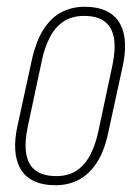

<svg xmlns="http://www.w3.org/2000/svg" viewBox="-20 -541 414 567"><path d="M145 6Q106 6 80 -6.5Q54 -19 40.5 -42.5Q27 -66 25 -98.5Q23 -131 32 -171L74 -364Q87 -422 110 -456.5Q133 -491 163.5 -506Q194 -521 229 -521Q268 -521 294 -508.5Q320 -496 333.5 -472.5Q347 -449 349 -416.5Q351 -384 342 -344L300 -151Q288 -93 264.5 -58.5Q241 -24 210.5 -9Q180 6 145 6ZM146 -21Q183 -21 207.5 -38Q232 -55 247 -84.5Q262 -114 270 -151L312 -348Q322 -396 316.5 -428.5Q311 -461 289 -477.5Q267 -494 228 -494Q192 -494 167 -477Q142 -460 127 -430.5Q112 -401 104 -364L62 -167Q52 -120 57.5 -87Q63 -54 85 -37.5Q107 -21 146 -21Z"/></svg>

Font: Hubot Sans Condensed ExtraLight
Style: Italic
Weight: 200
Width: 3
Italic angle: -12.0243°
Designer: Deni Anggara
Foundry: GitHub, Inc., Subsidiary of Microsoft Corporation
Version: Version 2.000